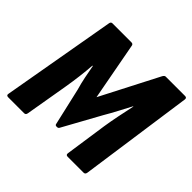

<svg xmlns="http://www.w3.org/2000/svg" viewBox="-161 -827 998 998"><g transform="rotate(45 338.5 -327.5)"><path d="M20 0Q5 0 8 -14L118 -641Q120 -655 131 -655H271Q284 -655 285 -641L344 -325L507 -641Q514 -655 523 -655H665Q679 -655 677 -641L588 -14Q586 0 574 0H457Q443 0 445 -14L479 -247Q485 -286 495 -335.5Q505 -385 514 -426H512Q494 -392 474.5 -355Q455 -318 435 -284L322 -79Q318 -70 309 -70H305Q295 -70 294 -79L247 -284Q237 -318 229.5 -355Q222 -392 216 -426H213Q210 -385 204.5 -340Q199 -295 191 -248L151 -14Q149 0 137 0Z"/></g></svg>

Font: Sofia Sans Condensed Black
Style: Italic
Weight: 900
Italic angle: -9°
Version: Version 4.100